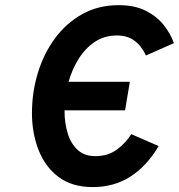

<svg xmlns="http://www.w3.org/2000/svg" viewBox="-20 -732 711 763"><path d="M348.5 11.5Q266 11.5 212.5 -29Q159 -69.5 133 -136.5Q107 -203.5 107 -282.5Q107 -365.5 130.5 -442.5Q154 -519.5 198.8 -580Q243.5 -640.5 307.2 -676Q371 -711.5 451.5 -711.5Q515.5 -711.5 559.8 -689Q604 -666.5 631.2 -631.8Q658.5 -597 671 -560.5L560 -511.5Q542 -550 514 -570.5Q486 -591 445 -591Q395 -591 357 -565.8Q319 -540.5 292.8 -498.5Q266.5 -456.5 252.5 -407H496L477 -293.5H236.5Q236.5 -292 236.5 -290.5Q236.5 -244 248.8 -203Q261 -162 288 -136.8Q315 -111.5 359 -111.5Q410 -111.5 446 -138.8Q482 -166 501.5 -199L610.5 -151.5Q563 -71.5 498 -30Q433 11.5 348.5 11.5Z"/></svg>

Font: Overpass
Style: Bold Italic
Weight: 700
Italic angle: -10°
Designer: Delve Withrington, Dave Bailey, Thomas Jockin
Foundry: Delve Fonts LLC
Version: Version 4.000; ttfautohint (v1.8.3)